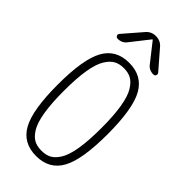

<svg xmlns="http://www.w3.org/2000/svg" viewBox="-296 -1019 1092 1092"><g transform="rotate(45 250.0 -472.5)"><path d="M310.1 -683.6Q285.2 -697.3 250 -697.3Q214.8 -697.3 189.9 -683.6Q165 -669.9 143.6 -635.3Q122.1 -600.6 110.8 -533.2Q99.6 -465.8 99.6 -364.7Q99.6 -263.7 110.8 -196.3Q122.1 -128.9 143.6 -94.2Q165 -59.6 189.9 -46.4Q214.8 -33.2 250 -33.2Q285.2 -33.2 310.1 -46.4Q335 -59.6 356.4 -94.2Q377.9 -128.9 389.2 -196.3Q400.4 -263.7 400.4 -364.7Q400.4 -465.8 389.2 -533.2Q377.9 -600.6 356.4 -635.3Q335 -669.9 310.1 -683.6ZM402.8 -75.7Q355.5 9.8 250 9.8Q144.5 9.8 97.2 -75.7Q49.8 -161.1 49.8 -365.2Q49.8 -569.3 97.2 -654.8Q144.5 -740.2 250 -740.2Q355.5 -740.2 402.8 -654.8Q450.2 -569.3 450.2 -365.2Q450.2 -161.1 402.8 -75.7ZM311.5 -925.8 406.2 -816.4Q412.1 -808.6 408.2 -799.3Q404.3 -790 393.6 -790Q358.4 -790 338.9 -816.4L252 -926.8Q251 -927.7 250 -927.7L248 -926.8L161.1 -816.4Q141.6 -790 106.4 -790Q96.7 -790 91.8 -798.8Q86.9 -807.6 93.8 -816.4L188.5 -925.8Q211.9 -955.1 250 -955.1Q288.1 -955.1 311.5 -925.8Z"/></g></svg>

Font: Rounded Mgen+ 1mn light
Style: Regular
Weight: 200
Designer: [Source Han Sans]
Ryoko NISHIZUKA  (kana & ideographs); Paul D. Hunt (Latin, Greek & Cyrillic); Wenlong ZHANG  (bopomofo
Version: Version 1.059.20150602